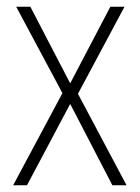

<svg xmlns="http://www.w3.org/2000/svg" viewBox="-20 -549 415 569"><path d="M165 -273 28 -529H70L188 -302L307 -529H349L211 -271L355 0H313L188 -241L60 0H19Z"/></svg>

Font: Noto Sans Khmer UI Condensed ExtraLight
Style: Regular
Weight: 200
Width: 3
Designer: Danh Hong and the Monotype Design Team
Foundry: Monotype Imaging Inc.
Version: Version 2.002; ttfautohint (v1.8.4.7-5d5b)